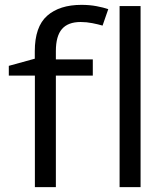

<svg xmlns="http://www.w3.org/2000/svg" viewBox="-20 -767 687 787"><path d="M360.4 -523.4V-457H209V0H123V-457H16.1V-497.1L122.6 -526.4V-556.6Q122.6 -657.7 173.3 -702.4Q224.1 -747.1 314 -747.1Q347.2 -747.1 375.7 -741.7Q404.3 -736.3 423.8 -729.5L400.4 -662.1Q381.8 -667.5 358.4 -672.1Q335 -676.8 310.5 -676.8Q258.8 -676.8 233.9 -647.9Q209 -619.1 209 -557.6V-523.4ZM556.2 -742.2V0H470.2V-742.2Z"/></svg>

Font: Lunasima
Style: Regular
Weight: 400
Designer: The DocRepair Project, Monotype Design Team
Foundry: Google
Version: Version 2.009